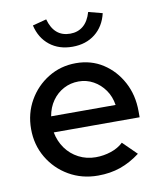

<svg xmlns="http://www.w3.org/2000/svg" viewBox="-84 -807 741 883"><g transform="rotate(-10 286.5 -365.5)"><path d="M303 9Q228 9 167.5 -26Q107 -61 71.5 -121Q36 -181 36 -255Q36 -328 70 -387.5Q104 -447 162 -482.5Q220 -518 291 -518Q362 -518 417 -482.5Q472 -447 504.5 -386.5Q537 -326 537 -250V-222H136Q144 -180 167.5 -147Q191 -114 227.5 -95Q264 -76 307 -76Q344 -76 378.5 -87.5Q413 -99 436 -121L500 -58Q455 -24 407.5 -7.5Q360 9 303 9ZM137 -297H438Q432 -337 410.5 -367.5Q389 -398 357.5 -415.5Q326 -433 289 -433Q251 -433 219 -416Q187 -399 165.5 -368.5Q144 -338 137 -297ZM290 -595Q227 -595 184 -629Q141 -663 127 -723L192 -740Q215 -656 290 -656Q326 -656 351 -677Q376 -698 388 -740L453 -723Q439 -663 396 -629Q353 -595 290 -595Z"/></g></svg>

Font: Red Hat Display SemiBold
Style: Regular
Weight: 600
Designer: Pentagram, MCKL
Foundry: Pentagram, MCKL
Version: Version 1.023